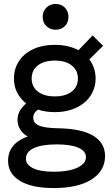

<svg xmlns="http://www.w3.org/2000/svg" viewBox="-20 -742 570 976"><path d="M51 -343Q51 -381 65.5 -412Q80 -443 107 -466Q134 -489 172.5 -501.5Q211 -514 259 -514Q294 -514 324 -507Q354 -500 379 -487L451 -562L504 -509L434 -440Q449 -420 457.5 -395.5Q466 -371 466 -343Q466 -306 451 -274.5Q436 -243 409 -220.5Q382 -198 344 -185Q306 -172 259 -172Q210 -172 174 -185Q149 -169 149 -144Q149 -116 178.5 -103.5Q208 -91 275 -90Q394 -88 454 -52Q514 -16 514 52Q514 90 496 120Q478 150 444.5 171Q411 192 362.5 203Q314 214 254 214Q142 214 81.5 177.5Q21 141 21 75Q21 31 47 -0.5Q73 -32 121 -48Q96 -62 82.5 -84Q69 -106 69 -132Q69 -180 113 -216Q84 -239 67.5 -270.5Q51 -302 51 -343ZM112 64Q112 96 149 113.5Q186 131 254 131Q329 131 373 110.5Q417 90 417 57Q417 26 378.5 9Q340 -8 269 -8Q194 -8 153 10.5Q112 29 112 64ZM141 -343Q141 -301 172.5 -276.5Q204 -252 259 -252Q313 -252 344.5 -276.5Q376 -301 376 -343Q376 -385 344.5 -409.5Q313 -434 259 -434Q204 -434 172.5 -409.5Q141 -385 141 -343ZM263 -591Q235 -591 216 -609Q197 -627 197 -656Q197 -685 216 -703.5Q235 -722 263 -722Q291 -722 309.5 -703.5Q328 -685 328 -656Q328 -627 309.5 -609Q291 -591 263 -591Z"/></svg>

Font: NT Somic Medium
Style: Regular
Weight: 500
Designer: Ravid Balaliev — lead type designer, mastering
Michael Voronin — secret advisor, marketing
Ivan Kovalenko — best boy
Foundry: NT Type
Version: Version 0.7